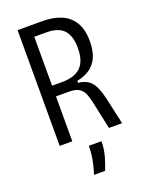

<svg xmlns="http://www.w3.org/2000/svg" viewBox="-160 -740 790 1029"><g transform="rotate(-20 235.0 -225.5)"><path d="M73 0V-660H216Q274 -660 319.5 -641.5Q365 -623 391 -581.5Q417 -540 417 -471Q417 -430 405.5 -394Q394 -358 364 -332Q334 -306 281 -295V-284Q328 -279 353.5 -251Q379 -223 395 -153L429 0H354L321 -154Q315 -183 306 -206.5Q297 -230 277 -243Q257 -256 219 -256H145V0ZM145 -317H202Q274 -317 309 -351.5Q344 -386 344 -460Q344 -528 313.5 -562Q283 -596 214 -596H145ZM193 209Q212 145 216 111.5Q220 78 220 53H292Q292 98 279.5 140.5Q267 183 256 209Z"/></g></svg>

Font: Bricolage Grotesque 12pt Condensed Light
Style: Regular
Weight: 300
Width: 3
Designer: Mathieu Triay
Foundry: Atelier Triay
Version: Version 1.001; ttfautohint (v1.8.4.7-5d5b);gftools[0.9.33.de